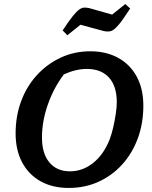

<svg xmlns="http://www.w3.org/2000/svg" viewBox="-20 -916 751 947"><path d="M319 11Q239 11 180 -22Q121 -55 89 -115.5Q57 -176 57 -258Q57 -344 84.5 -417.5Q112 -491 162.5 -546Q213 -601 280 -632Q347 -663 425 -663Q505 -663 564 -630Q623 -597 655 -537Q687 -477 687 -395Q687 -307 659.5 -233Q632 -159 582.5 -104.5Q533 -50 466 -19.5Q399 11 319 11ZM325 -71Q387 -71 438.5 -111.5Q490 -152 520 -226Q530 -252 538 -286Q546 -320 551 -354Q556 -388 556 -412Q556 -491 517.5 -533.5Q479 -576 408 -576Q354 -576 295 -549Q245 -483 216 -400.5Q187 -318 187 -238Q187 -159 223.5 -115Q260 -71 325 -71ZM312 -742 289 -766Q318 -810 337 -834Q356 -858 369.5 -868Q383 -878 394.5 -878.5Q406 -879 420 -876L533 -844L598 -896L622 -874Q584 -815 562 -790Q540 -765 524.5 -762Q509 -759 491 -763L377 -794Z"/></svg>

Font: Piazzolla SC SemiBold
Style: Italic
Weight: 600
Italic angle: -11.3°
Designer: Juan Pablo del Peral
Foundry: Huerta Tipografica
Version: Version 1.330